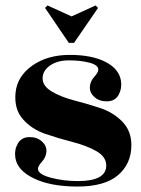

<svg xmlns="http://www.w3.org/2000/svg" viewBox="-20 -671 516 703"><path d="M154 -651 242 -611 330 -651 339 -642 251 -514H232L145 -642ZM265 -8Q369 -8 369 -65Q369 -97 333 -117.5Q297 -138 246 -151Q195 -164 145.5 -181Q96 -198 63.5 -235Q31 -272 37 -332Q43 -392 98.5 -431Q154 -470 235.5 -470Q317 -470 367 -444Q417 -418 423 -374Q427 -347 414.5 -324Q402 -301 373.5 -300Q345 -299 326.5 -315Q308 -331 309 -352Q310 -373 325 -389.5Q340 -406 340 -416Q340 -433 307.5 -441.5Q275 -450 232.5 -450Q190 -450 163 -431Q136 -412 136 -384Q136 -356 169.5 -336Q203 -316 251 -303.5Q299 -291 346.5 -275.5Q394 -260 427.5 -226Q461 -192 461 -140Q461 -71 412 -29.5Q363 12 264 12Q165 12 103.5 -18Q42 -48 36 -95Q32 -122 45 -145Q58 -168 86 -169Q114 -170 132.5 -154Q151 -138 150 -117Q149 -96 134 -79.5Q119 -63 119 -53Q119 -33 165.5 -20.5Q212 -8 265 -8Z"/></svg>

Font: Rozha One
Style: Regular
Weight: 400
Designer: Tim Donaldson, Indian Type Foundry
Foundry: Indian Type Foundry
Version: Version 1.300;PS 1.0;hotconv 1.0.78;makeotf.lib2.5.61930; tt